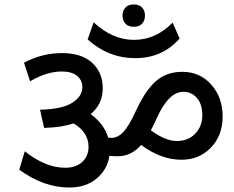

<svg xmlns="http://www.w3.org/2000/svg" viewBox="-20 -894 1046 860"><path d="M289.7 -54.1Q175.4 -54.1 66.2 -134L91 -216.4Q183.5 -142.6 272 -142.6Q320.5 -142.6 348.6 -168.9Q376.6 -195.1 376.6 -236.1Q376.6 -301.8 309.4 -341.3Q254.8 -323.1 184.5 -321.5L177.5 -321L159.3 -402.9H163.8Q257.8 -405 303.3 -433.5Q348.8 -462.1 348.8 -503.5Q348.8 -535.4 324.8 -554.6Q300.8 -573.8 256.8 -573.8Q189.6 -573.8 114.8 -529.8L87.5 -613.2Q168.9 -656.2 257.3 -656.2Q345.8 -656.2 393.1 -612.5Q440.3 -568.8 440.3 -498.5Q440.3 -428.2 386.2 -382.7Q446.4 -338.7 464.6 -277.6Q470.7 -276.5 481.3 -276.5Q509.6 -277.6 534.1 -304.6Q558.6 -331.6 588.5 -396.9Q607.2 -437.3 625.6 -466.6Q644.1 -496 668.4 -521.2Q717.9 -572.3 796.8 -572.3Q875.6 -572.3 926.4 -514.9Q977.2 -457.5 977.2 -372.3Q977.2 -287.2 924.7 -232.8Q872.1 -178.5 793.2 -178.5Q701.2 -178.5 612.2 -244.7Q567.7 -194.1 507.6 -194.1Q485.8 -194.1 470.2 -196.2Q460.6 -134 412.5 -94Q364.5 -54.1 289.7 -54.1ZM655.7 -310.4Q720.9 -262.4 772 -262.4Q823.1 -262.4 854.7 -295.5Q886.2 -328.6 886.2 -377.9Q886.2 -427.2 862.2 -455Q838.2 -482.8 800.8 -482.8Q736.1 -482.8 683.5 -367.5Q669.4 -335.7 655.7 -310.4ZM784.6 -721.4Q706.8 -633.5 586.2 -633.5Q465.6 -633.5 372.6 -717.4L399.4 -794.2Q483.3 -715.4 580.4 -715.4Q677.5 -715.4 753.3 -792.7ZM541.7 -788.2Q528.8 -802.3 528.8 -824.1Q528.8 -845.8 541.7 -860Q554.6 -874.1 579.1 -874.1Q603.6 -874.1 616.5 -860.2Q629.4 -846.3 629.4 -824.3Q629.4 -802.3 616.5 -788.2Q603.6 -774 579.1 -774Q554.6 -774 541.7 -788.2Z"/></svg>

Font: Khula Semibold
Style: Regular
Weight: 600
Designer: Erin McLaughlin, Steve Matteson
Version: Version 1.000;PS 1.0;hotconv 1.0.72;makeotf.lib2.5.5900; ttf